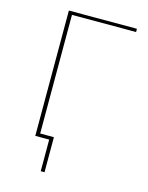

<svg xmlns="http://www.w3.org/2000/svg" viewBox="-128 -773 791 1027"><g transform="rotate(15 267.5 -259.5)"><path d="M123 0V-694H500V-676H145V-19H221V175H200V0Z"/></g></svg>

Font: Cantarell Thin
Style: Regular
Weight: 100
Designer: Dave Crossland, Nikolaus Waxweiler, Florian Fecher, Jacques Le Bailly, Eben Sorkin, Alexei Vanyashin, Alexios Zavras, Em
Version: Version 0.303